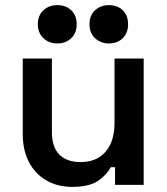

<svg xmlns="http://www.w3.org/2000/svg" viewBox="-20 -723 655 751"><path d="M262 8Q205 8 161 -17.5Q117 -43 93 -89.5Q69 -136 69 -198V-494H183V-207Q183 -147 212.5 -118Q242 -89 296 -89Q357 -89 392.5 -129Q428 -169 428 -244V-494H542V0H430V-69H413Q400 -42 365.5 -17Q331 8 262 8ZM406 -553Q374 -553 352 -573.5Q330 -594 330 -628Q330 -663 352 -683Q374 -703 406 -703Q439 -703 460 -683Q481 -663 481 -628Q481 -594 460 -573.5Q439 -553 406 -553ZM204 -553Q172 -553 150 -573.5Q128 -594 128 -628Q128 -663 150 -683Q172 -703 204 -703Q237 -703 258.5 -683Q280 -663 280 -628Q280 -594 258.5 -573.5Q237 -553 204 -553Z"/></svg>

Font: Space Grotesk Light SemiBold
Style: Regular
Weight: 600
Version: Version 2.000